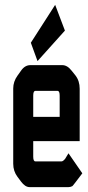

<svg xmlns="http://www.w3.org/2000/svg" viewBox="-20 -767 362 787"><path d="M260.7 -138.7 317.4 -56.6 290 -20.5Q277.3 -3.9 276.4 -3.9Q268.6 0 260.7 0H101.6Q83 0 66.4 -22.5L51.8 -42Q34.2 -65.4 34.2 -95.7V-404.3Q34.2 -432.6 51.8 -457L66.4 -477.5Q82 -500 104.5 -500H235.4Q255.9 -500 273.4 -477.5L289.1 -458Q306.6 -435.5 306.6 -403.3V-188.5H116.2V-125Q116.2 -105.5 125 -105.5H232.4Q238.3 -105.5 247.1 -116.2Q250 -120.1 260.7 -138.7ZM224.6 -288.1V-375Q224.6 -394.5 215.8 -394.5H125Q116.2 -394.5 116.2 -375V-288.1ZM246.1 -641.6 133.8 -516.6 106.4 -591.8 206.1 -747.1Z"/></svg>

Font: Vancouver Drive
Style: Bold
Weight: 700
Designer: Valery Zaveryaev
Foundry: Cyreal (www.cyreal.org)
Version: Version 1.01